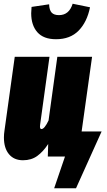

<svg xmlns="http://www.w3.org/2000/svg" viewBox="-20 -838 573 1028"><path d="M147 -767Q147 -777 149 -801L243 -815Q244 -784 256.5 -770.5Q269 -757 296 -757Q350 -757 369 -818L462 -799Q446 -720 401 -674Q356 -628 280 -628Q213 -628 180 -665.5Q147 -703 147 -767ZM524 -134 387 170H270L328 0H236L238 -67Q211 -26 179.5 -3Q148 20 103 20Q55 20 28 -12.5Q1 -45 1 -102Q1 -120 4 -139L59 -534H245L195 -172L194 -161Q194 -147 202 -147Q218 -147 240 -193L287 -534H473L417 -134Z"/></svg>

Font: Fira Sans Extra Condensed Black
Style: Italic
Weight: 900
Width: 3
Italic angle: -8°
Designer: Carrois Corporate & Edenspiekermann AG
Foundry: Carrois Corporate GbR & Edenspiekermann AG
Version: Version 4.203